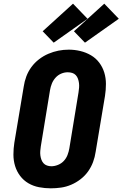

<svg xmlns="http://www.w3.org/2000/svg" viewBox="-20 -1016 666 1044"><path d="M256 8Q224 8 192.5 2Q161 -4 134.5 -19.5Q108 -35 89.5 -59.5Q71 -84 62 -113.5Q53 -143 53 -175.5Q53 -208 58 -240L109 -545Q113 -573 123 -600Q133 -627 150.5 -651Q168 -675 192 -693.5Q216 -712 243 -723.5Q270 -735 297.5 -740.5Q325 -746 354 -746Q386 -746 417 -738.5Q448 -731 474.5 -715.5Q501 -700 519.5 -675.5Q538 -651 547 -621.5Q556 -592 556 -559.5Q556 -527 551 -495L500 -190Q496 -162 486 -135Q476 -108 459 -84Q442 -60 418 -41.5Q394 -23 367 -11.5Q340 0 312 4Q284 8 256 8ZM259 -112Q277 -112 295.5 -119.5Q314 -127 327 -141Q340 -155 347 -173Q354 -191 357 -209L407 -514Q409 -527 410 -539.5Q411 -552 409.5 -564Q408 -576 404 -587.5Q400 -599 392 -607.5Q384 -616 372.5 -619.5Q361 -623 348 -623Q330 -623 312.5 -615.5Q295 -608 282 -593.5Q269 -579 262 -561.5Q255 -544 252 -526L202 -221Q200 -208 199 -195.5Q198 -183 199.5 -171Q201 -159 205 -148Q209 -137 216.5 -128.5Q224 -120 235.5 -116Q247 -112 259 -112ZM442 -784 382 -846 547 -996 626 -914ZM272 -784 212 -846 377 -996 456 -914Z"/></svg>

Font: Iosevka Curly Slab HvExObl
Style: Regular
Weight: 900
Width: 7
Italic angle: -9°
Monospace: yes
Designer: Belleve Invis
Foundry: Belleve Invis
Version: Version 11.1.0; ttfautohint (v1.8.3)